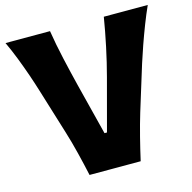

<svg xmlns="http://www.w3.org/2000/svg" viewBox="-114 -916 1032 1031"><g transform="rotate(-15 401.5 -400.5)"><path d="M258.3 0H542.6Q556.3 -61 573.2 -127.7Q590.2 -194.3 608.1 -253.6L686 -505.9Q699.9 -549.6 717.8 -600.6Q735.7 -651.5 755.8 -703.5Q775.9 -755.4 796.5 -800.8H552.2Q539.7 -724.6 522.2 -641.8Q504.7 -559.1 484.4 -483.1L407.7 -196H394L321.8 -481.8Q303.2 -556.3 284.1 -640.7Q265 -725.1 253.1 -800.8H5.7Q27.3 -754.9 47.7 -702.6Q68 -650.2 85.8 -598.9Q103.5 -547.5 116.5 -504.6L193.7 -253.9Q211.8 -196 228.5 -128.2Q245.3 -60.4 258.3 0Z"/></g></svg>

Font: Pinar FD VF
Style: Regular
Weight: 300
Designer: Amin Abedi
Version: Version 2.000